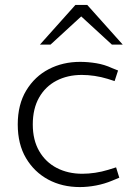

<svg xmlns="http://www.w3.org/2000/svg" viewBox="-20 -752 539 779"><path d="M304 7Q232 7 175.5 -23.5Q119 -54 85.5 -110.5Q52 -167 52 -247Q52 -328 86.5 -385Q121 -442 178 -471.5Q235 -501 305 -501Q337 -501 370.5 -495.5Q404 -490 434 -476L459 -466L445 -423L417 -432Q391 -440 364 -444Q337 -448 312 -448Q254 -448 209 -424.5Q164 -401 138.5 -356Q113 -311 113 -247Q113 -184 139 -139Q165 -94 210.5 -70.5Q256 -47 314 -47Q339 -47 366 -51Q393 -55 419 -63L451 -73L464 -31L435 -19Q404 -6 370 0.5Q336 7 304 7ZM434 -571 299 -695 286 -732H334L478 -571ZM142 -571 286 -732H334L320 -695L185 -571Z"/></svg>

Font: REM ExtraLight
Style: Regular
Weight: 250
Designer: Octavio Pardo
Foundry: Ashler Design
Version: Version 1.005;gftools[0.9.28]